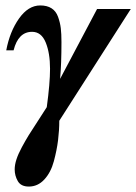

<svg xmlns="http://www.w3.org/2000/svg" viewBox="-20 -482 501 706"><path d="M461 -449 198 -38Q198 -3 193.5 33.5Q189 70 178 111Q167 152 143 178Q119 204 86 204Q57 204 45.5 184Q34 164 34 141Q34 124 40.5 104Q47 84 60.5 59Q74 34 86 14.5Q98 -5 119.5 -37.5Q141 -70 152 -88Q164 -176 164 -229Q164 -287 148 -326Q132 -365 98 -365Q47 -365 30 -297H3Q16 -366 50 -414Q84 -462 128 -462Q153 -462 169.5 -451.5Q186 -441 193.5 -420Q201 -399 203.5 -378.5Q206 -358 206 -327Q206 -247 201 -192L337 -449Z"/></svg>

Font: STIX
Style: Bold Italic
Weight: 700
Italic angle: -16.33°
Designer: MicroPress Inc., with final additions and corrections provided by Coen Hoffman, Elsevier (retired)
Version: Version 1.1.1